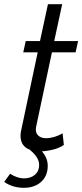

<svg xmlns="http://www.w3.org/2000/svg" viewBox="-50 -717 393 917"><path d="M198 -467 126 -128Q121 -105 121 -100Q121 -79 134.5 -68Q148 -57 169 -57Q208 -57 249 -80L255 -25Q221 0 150 6Q178 37 178 75Q178 123 146.5 151.5Q115 180 64 180Q11 180 -30 152L-2 113Q34 135 64 135Q97 135 117 117.5Q137 100 137 71Q137 35 94 0L95 -1Q48 -17 48 -69Q48 -80 51 -94L130 -467H61L73 -521H141L179 -697H247L209 -521H323L311 -467Z"/></svg>

Font: Raleway-v4020
Style: Italic
Weight: 400
Italic angle: -12°
Designer: Matt McInerney, Pablo Impallari, Rodrigo Fuenzalida
Foundry: Matt McInerney, Pablo Impallari, Rodrigo Fuenzalida
Version: Version 4.020;PS 004.020;hotconv 1.0.88;makeotf.lib2.5.64775